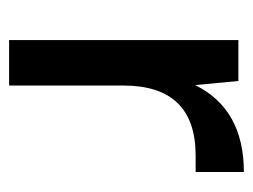

<svg xmlns="http://www.w3.org/2000/svg" viewBox="-87 -469 556 422"><g transform="rotate(90 191.0 -258.0)"><path d="M68 0V-504H158L167 -409Q220 -516 358 -516V-410H322Q168 -410 168 -251V0Z"/></g></svg>

Font: AWOL-DM Medium
Style: Regular
Weight: 500
Designer: Colophon Foundry, Jonny Pinhorn, Mikhail Sharanda
Foundry: Colophon Foundry
Version: Version 1.000;Glyphs 3.2.3 (3260)